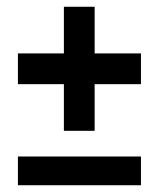

<svg xmlns="http://www.w3.org/2000/svg" viewBox="-20 -548 470 568"><path d="M169 -161V-299H33V-390H169V-528H260V-390H397V-299H260V-161ZM33 0V-85H397V0Z"/></svg>

Font: Alumni Sans ExtraBold
Style: Regular
Weight: 800
Designer: Robert E. Leuschke
Foundry: Robert E. Leuschke
Version: Version 1.018